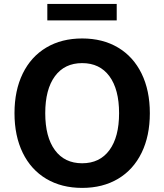

<svg xmlns="http://www.w3.org/2000/svg" viewBox="-20 -920 813 951"><path d="M51.8 -359.4Q51.8 -471.9 92.6 -555.6Q133.5 -639.3 209.2 -684.4Q284.9 -729.5 387 -729.5Q489 -729.5 564.7 -684.4Q640.4 -639.3 681.3 -555.6Q722.2 -471.9 722.2 -359.4Q722.2 -246.8 681.3 -163.1Q640.4 -79.4 564.7 -34.3Q489 10.7 387 10.7Q284.9 10.7 209.2 -34.3Q133.5 -79.4 92.6 -163.1Q51.8 -246.8 51.8 -359.4ZM569.8 -359.4Q569.8 -477.3 522 -542.4Q474.1 -607.4 387 -607.4Q299.8 -607.4 252 -542.4Q204.1 -477.3 204.1 -359.4Q204.1 -241.5 252 -176.4Q299.8 -111.3 387 -111.3Q474.1 -111.3 522 -176.4Q569.8 -241.5 569.8 -359.4ZM214.4 -900.4H558.1V-819.1H214.4Z"/></svg>

Font: Min Sans VF VF
Style: Regular
Weight: 400
Designer: Jinseong-Kim, NotoSansCJK, Nunito
Foundry: Jinseong-Kim
Version: Version 1.420;Glyphs 3.1.2 (3151)